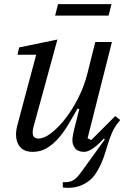

<svg xmlns="http://www.w3.org/2000/svg" viewBox="-20 -718 609 923"><path d="M306 185Q298 185 292.5 184.5Q287 184 282 183V158H292Q309 158 321.5 153.5Q334 149 344 140Q354 131 363 119Q372 107 383 92L484 -48L479 -52Q450 -20 426 -4Q402 12 385 12Q355 12 341.5 -4.5Q328 -21 328 -44Q328 -55 331 -70Q334 -85 336 -94L361 -193L353 -196Q331 -157 308.5 -119.5Q286 -82 260.5 -53Q235 -24 205 -6Q175 12 138 12Q96 12 76.5 -11.5Q57 -35 57 -71Q57 -93 65 -122L154 -455H64L72 -490L256 -528L140 -104Q137 -92 137 -81Q137 -52 165 -52Q192 -52 226 -78Q260 -104 294 -147.5Q328 -191 356.5 -247.5Q385 -304 400 -364L438 -516H518L401 -53L419 -45L534 -160L558 -141Q532 -111 519 -81Q506 -51 495 -15Q479 44 459.5 82.5Q440 121 422 139Q401 160 372 172.5Q343 185 306 185ZM259 -698H516L502 -643H245Z"/></svg>

Font: IBM Plex Serif
Style: Italic
Weight: 400
Italic angle: -14°
Designer: Mike Abbink, Paul van der Laan, Pieter van Rosmalen
Foundry: Bold Monday
Version: Version 3.001